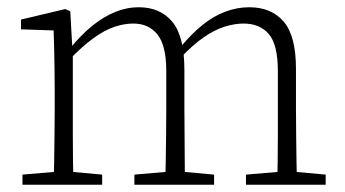

<svg xmlns="http://www.w3.org/2000/svg" viewBox="-20 -510 952 530"><path d="M42 0V-28L148 -37H163L262 -28V0ZM128 0Q129 -25 129.5 -62.5Q130 -100 130.5 -140Q131 -180 131 -212V-261Q131 -293 130.5 -321.5Q130 -350 129.5 -376Q129 -402 128 -426L38 -429V-456L160 -485L174 -479L180 -371L181 -370V-212Q181 -180 181 -140Q181 -100 181.5 -62.5Q182 -25 183 0ZM351 0V-28L456 -37H472L571 -28V0ZM436 0Q437 -25 437.5 -62Q438 -99 438.5 -139Q439 -179 439 -212V-313Q439 -385 414.5 -415Q390 -445 348 -445Q323 -445 296 -436Q269 -427 238.5 -405Q208 -383 171 -345L163 -376H173Q204 -414 235 -439Q266 -464 298 -477Q330 -490 363 -490Q422 -490 455.5 -450Q489 -410 489 -317V-212Q489 -179 489.5 -139Q490 -99 490 -62Q490 -25 491 0ZM659 0V-28L765 -37H780L879 -28V0ZM745 0Q746 -25 746.5 -62Q747 -99 747 -139Q747 -179 747 -212V-314Q747 -387 722 -416Q697 -445 652 -445Q628 -445 600.5 -436.5Q573 -428 543 -407.5Q513 -387 479 -351L469 -381H479Q509 -417 539.5 -441.5Q570 -466 602.5 -478Q635 -490 668 -490Q729 -490 763 -450.5Q797 -411 797 -320V-212Q797 -179 797.5 -139Q798 -99 798.5 -62Q799 -25 800 0Z"/></svg>

Font: Source Serif 4 18pt Light
Style: Regular
Weight: 300
Designer: Frank Grießhammer
Foundry: Adobe Systems Incorporated
Version: Version 4.004;hotconv 1.0.116;makeotfexe 2.5.65601